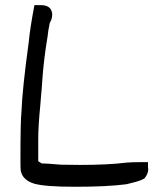

<svg xmlns="http://www.w3.org/2000/svg" viewBox="-20 -673 608 738"><path d="M112.3 -653.3H138.7Q161.1 -653.3 172.9 -640.6Q180.7 -628.9 180.7 -617.7Q180.7 -606.4 176.8 -595.7Q169.9 -584 169.9 -577.1Q169.9 -574.2 168 -567.4Q166 -560.5 163.1 -534.2Q148.4 -447.3 142.6 -365.2Q141.6 -343.8 138.7 -314.5Q137.7 -306.6 134.8 -267.6Q127 -189.5 127 -137.7Q127 -127.9 127 -118.2V-54.7L128.9 -51.8Q136.7 -47.9 139.6 -44.9Q158.2 -44.9 213.9 -40Q252.9 -39.1 288.1 -39.1Q395.5 -39.1 465.8 -47.9Q484.4 -49.8 523.4 -49.8H548.8V-31.2Q549.8 -26.4 549.8 -22.5Q549.8 -4.9 535.2 12.7Q523.4 20.5 497.1 27.3Q475.6 33.2 465.8 35.2Q392.6 44.9 268.6 44.9Q154.3 44.9 112.3 33.2Q66.4 19.5 59.6 -17.6Q58.6 -26.4 58.6 -60.5Q58.6 -209 62.5 -243.2Q65.4 -328.1 90.8 -513.7Q94.7 -559.6 112.3 -653.3Z"/></svg>

Font: JasonHandwriting2
Style: SemiBold
Weight: 600
Version: Version 1.04.7